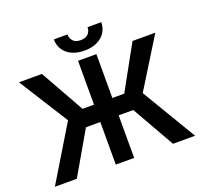

<svg xmlns="http://www.w3.org/2000/svg" viewBox="-148 -1059 1295 1229"><g transform="rotate(-20 500.0 -444.5)"><path d="M562.5 -408.2H643.6L808.6 -707H963.9L755.9 -371.1L977.5 0H827.1L662.1 -290H562.5V0H437.5V-290H339.8L171.9 0H22.5L247.1 -371.1L35.2 -707H191.4L359.4 -408.2H437.5V-707H562.5ZM500 -753.9Q451.2 -753.9 414.8 -770.8Q378.4 -787.6 358.6 -818.1Q338.9 -848.6 338.9 -888.7H431.6Q431.6 -861.8 448.5 -843.5Q465.3 -825.2 500 -825.2Q534.2 -825.2 551.3 -843.3Q568.4 -861.3 568.4 -888.7H662.1Q661.6 -848.6 641.6 -818.1Q621.6 -787.6 585.2 -770.8Q548.8 -753.9 500 -753.9Z"/></g></svg>

Font: Pretendard SemiBold
Style: Regular
Weight: 600
Designer: Base glyphs from Inter by Rasmus Andersson; Hangeul glyphs from Noto Sans CJK(Source Han Sans) by Jang Soo-young and Kan
Foundry: Kil Hyung-jin
Version: Version 1.309